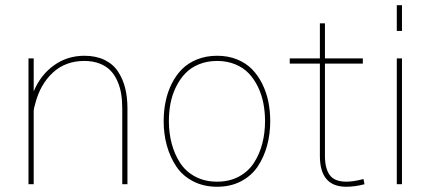

<svg xmlns="http://www.w3.org/2000/svg" viewBox="-20 -710 1654 740"><path d="M471.2 -293V0H451.2V-293Q451.2 -323.2 446.8 -349.4Q442.4 -375.5 431.9 -398.9Q421.4 -422.4 405 -439Q388.7 -455.6 363.3 -465.3Q337.9 -475.1 305.2 -475.1Q232.4 -475.1 183.8 -430.2Q135.3 -385.3 116.2 -312Q115.7 -309.6 113.8 -303Q111.8 -296.4 110.8 -291.3Q109.9 -286.1 109.9 -282.2V0H89.8V-484.9H109.9V-357.9Q136.2 -420.9 187.7 -458Q239.3 -495.1 305.2 -495.1Q349.6 -495.1 382.6 -479.2Q415.5 -463.4 434.6 -434.6Q453.6 -405.8 462.4 -370.6Q471.2 -335.4 471.2 -293Z M1021.5 -243.2Q1021.5 -193.4 1009.5 -149.2Q997.6 -105 973.6 -68.8Q949.7 -32.7 909.4 -11.5Q869.1 9.8 816.9 9.8Q764.6 9.8 723.9 -11.5Q683.1 -32.7 659.2 -68.8Q635.3 -105 623 -149.2Q610.8 -193.4 610.8 -243.2Q610.8 -282.2 618.2 -318.4Q625.5 -354.5 641.6 -387Q657.7 -419.4 681.4 -443.4Q705.1 -467.3 740 -481.2Q774.9 -495.1 816.9 -495.1Q858.9 -495.1 893.3 -481.2Q927.7 -467.3 951.2 -443.4Q974.6 -419.4 990.7 -387Q1006.8 -354.5 1014.2 -318.4Q1021.5 -282.2 1021.5 -243.2ZM1001.5 -243.2Q1001.5 -278.8 995.1 -311.8Q988.8 -344.7 974.4 -374.8Q960 -404.8 939 -427Q918 -449.2 886.5 -462.2Q855 -475.1 816.9 -475.1Q778.3 -475.1 746.8 -462.2Q715.3 -449.2 694.1 -427Q672.9 -404.8 658.2 -374.8Q643.6 -344.7 637.2 -311.8Q630.9 -278.8 630.9 -243.2Q630.9 -197.8 641.6 -157Q652.3 -116.2 673.8 -82.8Q695.3 -49.3 732.2 -29.5Q769 -9.8 816.9 -9.8Q864.3 -9.8 900.9 -29.5Q937.5 -49.3 959 -82.8Q980.5 -116.2 991 -157Q1001.5 -197.8 1001.5 -243.2Z M1380.9 -20 1384.8 0Q1348.1 9.8 1314.5 9.8Q1212.9 9.8 1212.9 -108.9V-464.8H1096.7V-484.9H1212.9V-620.1H1232.4V-484.9H1378.4V-464.8H1232.4V-108.9Q1232.4 -60.5 1251 -35.2Q1269.5 -9.8 1315.4 -9.8Q1342.3 -9.8 1380.9 -20Z M1529.3 -689.9V-590.8H1509.3V-689.9ZM1529.3 -484.9V0H1509.3V-484.9Z"/></svg>

Font: Genome Thin
Style: Regular
Weight: 250
Designer: Alfredo Marco Pradil
Version: Version 1.001